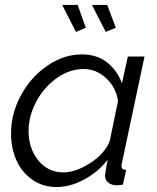

<svg xmlns="http://www.w3.org/2000/svg" viewBox="-20 -751 638 781"><path d="M232.9 -731H295.9L329.1 -638.2L289.1 -621.1ZM354 -731H416L451.2 -638.2L410.2 -621.1ZM24.9 -208Q24.9 -289.1 65.4 -363.8Q106 -438.5 173.1 -484.1Q240.2 -529.8 314 -529.8Q374 -529.8 415.8 -496.8Q457.5 -463.9 476.1 -412.1L500 -521H567.9L476.1 -88.9Q474.1 -81.1 474.1 -76.2Q474.1 -60.1 493.2 -60.1L480 0Q475.1 0.5 466.1 1.7Q457 2.9 453.1 2.9Q431.2 1.5 419.2 -9.3Q407.2 -20 407.2 -37.1Q407.2 -45.9 418 -101.1Q377.9 -50.3 321.5 -20.3Q265.1 9.8 210 9.8Q153.8 9.8 110.8 -20.5Q67.9 -50.8 46.4 -99.9Q24.9 -148.9 24.9 -208ZM426.8 -179.2 460 -339.8Q453.1 -393.6 412.8 -431.9Q372.6 -470.2 319.8 -470.2Q262.2 -470.2 209.7 -432.4Q157.2 -394.5 126.7 -336.2Q96.2 -277.8 96.2 -217.8Q96.2 -147.5 135.7 -98.6Q175.3 -49.8 237.8 -49.8Q289.1 -49.8 348.6 -88.9Q408.2 -127.9 426.8 -179.2Z"/></svg>

Font: Rawline
Style: Italic
Weight: 400
Italic angle: -12°
Designer: Matt McInerney, Pablo Impallari, Rodrigo Fuenzalida
Foundry: Matt McInerney, Pablo Impallari, Rodrigo Fuenzalida
Version: Version 4.020;PS 004.020;hotconv 1.0.88;makeotf.lib2.5.64775